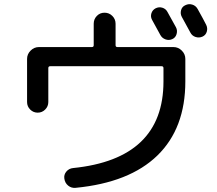

<svg xmlns="http://www.w3.org/2000/svg" viewBox="-20 -856 1040 922"><path d="M727 -816Q743 -824 759.5 -819Q776 -814 784 -799Q819 -736 825 -725Q833 -710 828 -692.5Q823 -675 807 -668Q791 -661 774.5 -667Q758 -673 750 -688Q716 -750 710 -761Q702 -776 707 -792Q712 -808 727 -816ZM929 -813Q957 -763 970 -737Q978 -721 973 -704Q968 -687 952 -680Q936 -673 919 -678.5Q902 -684 894 -700Q881 -725 853 -775Q845 -790 849.5 -807Q854 -824 870 -831Q886 -839 903 -834Q920 -829 929 -813ZM110 -366V-573Q110 -596 127 -613Q144 -630 167 -630H421Q430 -630 430 -639V-742Q430 -764 445 -779.5Q460 -795 482 -795Q504 -795 519.5 -779.5Q535 -764 535 -742V-639Q535 -630 544 -630H813Q836 -630 853 -613Q870 -596 870 -573V-465Q870 -240 736 -109.5Q602 21 343 46Q323 48 307.5 35.5Q292 23 289 2Q286 -17 298.5 -32Q311 -47 331 -49Q765 -93 765 -465V-529Q765 -538 756 -538H221Q212 -538 212 -529V-366Q212 -345 197 -330Q182 -315 161 -315Q140 -315 125 -330Q110 -345 110 -366Z"/></svg>

Font: Rounded Mplus 1c Medium
Style: Regular
Weight: 500
Version: Version 1.059.20150529